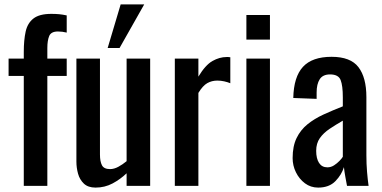

<svg xmlns="http://www.w3.org/2000/svg" viewBox="-20 -844 1733 872"><path d="M88 0V-499H19V-578H88V-608Q88 -662 96.5 -700.5Q105 -739 132 -760Q159 -781 213 -781Q233 -781 248.5 -779.5Q264 -778 283 -774V-696Q263 -701 243 -701Q212 -701 203.5 -680.5Q195 -660 195 -626V-578H283V-499H195V0Z M414 8Q380 8 361 -10Q342 -28 334.5 -55Q327 -82 327 -110V-578H434V-142Q434 -111 443 -93.5Q452 -76 480 -76Q498 -76 517.5 -86.5Q537 -97 555 -112V-578H662V0H555V-57Q527 -30 491.5 -11Q456 8 414 8ZM469 -626 528 -824H635L523 -626Z M774 0V-578H881V-496Q913 -549 945 -567Q977 -585 1009 -585Q1013 -585 1016.5 -585Q1020 -585 1026 -584V-466Q1014 -471 998.5 -474.5Q983 -478 967 -478Q942 -478 921.5 -466.5Q901 -455 881 -422V0Z M1099 -664V-776H1206V-664ZM1099 0V-578H1206V0Z M1425 8Q1391 8 1365 -11.5Q1339 -31 1324 -61.5Q1309 -92 1309 -126Q1309 -180 1327 -217Q1345 -254 1376.5 -279.5Q1408 -305 1449.5 -324Q1491 -343 1537 -361V-402Q1537 -455 1527 -480.5Q1517 -506 1479 -506Q1446 -506 1432 -484Q1418 -462 1418 -424V-395L1312 -399Q1314 -495 1356 -540.5Q1398 -586 1486 -586Q1572 -586 1608 -539Q1644 -492 1644 -403V-139Q1644 -99 1647 -63.5Q1650 -28 1654 0H1556Q1553 -16 1548.5 -40.5Q1544 -65 1542 -85Q1532 -51 1503.5 -21.5Q1475 8 1425 8ZM1467 -84Q1483 -84 1497 -93Q1511 -102 1522 -113.5Q1533 -125 1537 -132V-296Q1504 -277 1476.5 -258.5Q1449 -240 1432.5 -216.5Q1416 -193 1416 -159Q1416 -124 1429 -104Q1442 -84 1467 -84Z"/></svg>

Font: Oswald
Style: Regular
Weight: 400
Designer: Vernon Adams
Foundry: Vernon Adams
Version: Version 4.103; ttfautohint (v1.8.3)